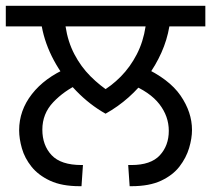

<svg xmlns="http://www.w3.org/2000/svg" viewBox="-27 -642 728 662"><path d="M337 -250Q282 -281 236 -328.5Q190 -376 159 -433.5Q128 -491 117 -551H-7V-622H681V-551H557Q549 -504 529.5 -460.5Q510 -417 481.5 -378Q453 -339 416.5 -306.5Q380 -274 337 -250ZM475 -551H199Q207 -498 229.5 -455Q252 -412 285 -379Q318 -346 356 -322L318 -323Q357 -345 389.5 -378Q422 -411 444.5 -454.5Q467 -498 475 -551ZM39 -193Q39 -261 83 -317.5Q127 -374 206 -408L246 -353Q194 -329 156.5 -289.5Q119 -250 119 -195Q119 -141 151 -107Q183 -73 254 -73H259L254 0H248Q186 0 145.5 -19Q105 -38 81.5 -67.5Q58 -97 48.5 -130.5Q39 -164 39 -193ZM635 -194Q635 -165 625 -131.5Q615 -98 592 -68Q569 -38 528.5 -19Q488 0 426 0H420L415 -73H426Q493 -73 524 -106.5Q555 -140 555 -191Q555 -241 522.5 -283Q490 -325 421 -353L464 -412Q556 -370 595.5 -312.5Q635 -255 635 -194Z"/></svg>

Font: lgurmukhi25
Style: Book
Weight: 400
Designer: Jelle Bosma - Monotype Design Team
Foundry: Monotype Imaging Inc.
Version: Version 2.003